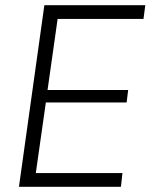

<svg xmlns="http://www.w3.org/2000/svg" viewBox="-20 -720 580 740"><path d="M104 -53H452L446 0H53L151 -700H540L533 -647H188L208 -689L160 -350L149 -373H474L468 -325H142L160 -348L112 -11Z"/></svg>

Font: Pathway Extreme 8pt Thin 12pt
Style: Italic
Weight: 100
Italic angle: -8°
Version: Version 1.001;gftools[0.9.26]